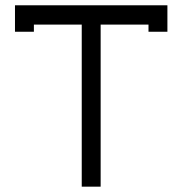

<svg xmlns="http://www.w3.org/2000/svg" viewBox="-20 -699 682 719"><path d="M36.1 -679.2H606.9V-580.1H536.1V-606.9H356.9V0H286.1V-606.9H106.9V-580.1H36.1Z"/></svg>

Font: Rawengulk
Style: Bold
Weight: 700
Version: Version 0.92